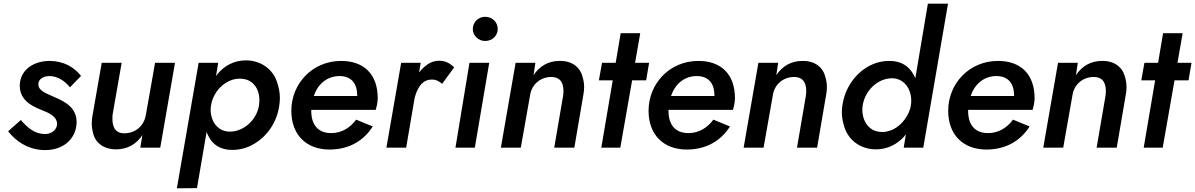

<svg xmlns="http://www.w3.org/2000/svg" viewBox="-20 -800 6474 1040"><path d="M93 -150 24 -89C64 -37 132 13 225 13C323 13 391 -47 395 -134C395 -135 395 -137 395 -138C395 -213 340 -247 273 -275C227 -295 188 -310 188 -342C188 -343 188 -344 188 -345C188 -370 213 -388 248 -388C291 -388 331 -362 359 -327L419 -389C382 -436 324 -470 249 -470C168 -470 91 -427 87 -340C87 -339 87 -337 87 -336C87 -263 144 -228 201 -206C246 -188 289 -170 289 -128C289 -99 261 -74 224 -74C171 -74 131 -105 93 -150Z M590 -180 639 -460H531L480 -168C478 -156 477 -143 477 -132C477 -113 480 -93 486 -72C498 -28 540 9 609 9C672 9 719 -20 751 -68L740 0H848L928 -460H820L770 -177C760 -119 715 -78 653 -78C593 -78 589 -131 589 -158C589 -165 589 -173 590 -180Z M1047 219 1099 -85C1102 -78 1105 -70 1109 -63C1132 -16 1174 12 1237 12C1279 12 1318 2 1355 -20C1428 -62 1481 -139 1493 -230C1495 -244 1496 -257 1496 -271C1496 -299 1490 -329 1479 -360C1458 -421 1397 -473 1312 -473C1249 -473 1197 -445 1160 -401C1157 -397 1153 -393 1150 -388L1162 -460H1056L938 220ZM1383 -230C1371 -149 1298 -87 1226 -87C1225 -87 1223 -87 1222 -87C1169 -89 1134 -125 1124 -176C1122 -185 1121 -195 1121 -205C1121 -213 1122 -221 1123 -229L1124 -234C1127 -253 1134 -270 1143 -287C1171 -339 1225 -374 1277 -374C1303 -374 1325 -368 1342 -355C1376 -329 1385 -290 1385 -257C1385 -249 1384 -239 1383 -230Z M1765 10C1872 10 1951 -39 1999 -115L1909 -152C1878 -109 1831 -79 1774 -79C1723 -79 1690 -102 1675 -142C1669 -159 1666 -178 1666 -199C1666 -201 1666 -203 1666 -205H2015C2020 -220 2026 -247 2026 -268C2026 -398 1951 -470 1828 -470C1672 -470 1558 -347 1558 -200C1558 -68 1641 10 1765 10ZM1679 -280 1680 -281C1702 -345 1752 -388 1819 -388C1884 -388 1915 -347 1915 -282C1915 -281 1915 -281 1915 -280Z M2259 -460H2153L2073 0H2180L2226 -270C2230 -285 2235 -300 2242 -313C2257 -346 2282 -369 2317 -369C2318 -369 2319 -369 2320 -369C2343 -369 2359 -359 2375 -346L2440 -435C2417 -458 2392 -471 2360 -471C2333 -471 2308 -462 2285 -443C2272 -433 2261 -421 2250 -408Z M2541 -643C2541 -607 2571 -578 2608 -578C2647 -578 2676 -607 2676 -643C2676 -680 2647 -709 2608 -709C2571 -709 2541 -680 2541 -643ZM2523 -460 2447 0H2552L2630 -460Z M3030 -280 2982 0H3091L3141 -293C3143 -305 3144 -317 3144 -328C3144 -347 3141 -367 3134 -389C3122 -433 3082 -470 3015 -470C3014 -470 3012 -470 3011 -470C2950 -470 2903 -442 2870 -393L2880 -460H2773L2693 0H2801L2851 -283C2859 -342 2907 -383 2966 -383C3029 -383 3032 -330 3032 -306C3032 -298 3031 -289 3030 -280Z M3241 -460 3224 -365H3299L3237 0H3340L3404 -365H3480L3496 -460H3420L3448 -620H3342L3315 -460Z M3700 10C3807 10 3886 -39 3934 -115L3844 -152C3813 -109 3766 -79 3709 -79C3658 -79 3625 -102 3610 -142C3604 -159 3601 -178 3601 -199C3601 -201 3601 -203 3601 -205H3950C3955 -220 3961 -247 3961 -268C3961 -398 3886 -470 3763 -470C3607 -470 3493 -347 3493 -200C3493 -68 3576 10 3700 10ZM3614 -280 3615 -281C3637 -345 3687 -388 3754 -388C3819 -388 3850 -347 3850 -282C3850 -281 3850 -281 3850 -280Z M4345 -280 4297 0H4406L4456 -293C4458 -305 4459 -317 4459 -328C4459 -347 4456 -367 4449 -389C4437 -433 4397 -470 4330 -470C4329 -470 4327 -470 4326 -470C4265 -470 4218 -442 4185 -393L4195 -460H4088L4008 0H4116L4166 -283C4174 -342 4222 -383 4281 -383C4344 -383 4347 -330 4347 -306C4347 -298 4346 -289 4345 -280Z M5006 -780 4938 -376C4935 -383 4932 -390 4928 -397C4903 -441 4862 -470 4799 -470C4798 -470 4796 -470 4795 -470C4673 -470 4563 -367 4543 -230C4541 -217 4540 -203 4540 -191C4540 -162 4546 -133 4557 -102C4580 -41 4640 9 4725 9C4786 9 4838 -17 4878 -61C4881 -65 4884 -69 4887 -73L4875 0H4981L5115 -780ZM4653 -230C4667 -314 4738 -376 4811 -376C4812 -376 4814 -376 4815 -376C4867 -374 4903 -336 4913 -285C4915 -275 4916 -264 4916 -253C4916 -248 4915 -243 4915 -237L4912 -219C4908 -203 4902 -188 4894 -174C4864 -120 4812 -85 4759 -85C4733 -85 4712 -92 4695 -105C4661 -132 4651 -173 4651 -206C4651 -214 4652 -222 4653 -230Z M5323 10C5430 10 5509 -39 5557 -115L5467 -152C5436 -109 5389 -79 5332 -79C5281 -79 5248 -102 5233 -142C5227 -159 5224 -178 5224 -199C5224 -201 5224 -203 5224 -205H5573C5578 -220 5584 -247 5584 -268C5584 -398 5509 -470 5386 -470C5230 -470 5116 -347 5116 -200C5116 -68 5199 10 5323 10ZM5237 -280 5238 -281C5260 -345 5310 -388 5377 -388C5442 -388 5473 -347 5473 -282C5473 -281 5473 -281 5473 -280Z M5968 -280 5920 0H6029L6079 -293C6081 -305 6082 -317 6082 -328C6082 -347 6079 -367 6072 -389C6060 -433 6020 -470 5953 -470C5952 -470 5950 -470 5949 -470C5888 -470 5841 -442 5808 -393L5818 -460H5711L5631 0H5739L5789 -283C5797 -342 5845 -383 5904 -383C5967 -383 5970 -330 5970 -306C5970 -298 5969 -289 5968 -280Z M6179 -460 6162 -365H6237L6175 0H6278L6342 -365H6418L6434 -460H6358L6386 -620H6280L6253 -460Z"/></svg>

Font: Jost Medium
Style: Italic
Weight: 500
Italic angle: -5°
Version: Version 3.710